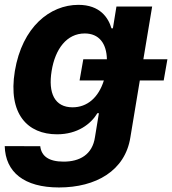

<svg xmlns="http://www.w3.org/2000/svg" viewBox="-22 -573 725 808"><path d="M226.2 215.9C382.1 215.9 504.6 145.2 526.6 5.3L566.4 -234.4H666.9L682.5 -323.5H581.3L618.3 -545.5H468L453.1 -453.8H447.1C433.9 -498.2 399.1 -552.6 307.9 -552.6C188.2 -552.6 71.4 -459.5 40.5 -274.1C10.7 -92.3 94.8 -7.8 218 -7.8C304.7 -7.8 360.8 -51.5 387.8 -96.6H394.2L377.8 3.2C367.2 78.5 312.5 107.2 245.7 107.2C182.5 107.2 152 83.5 147.4 42.3L-2.1 41.9C0.7 151.3 79.2 215.9 226.2 215.9ZM195.3 -274.5C210.2 -367.2 259.2 -432.2 334.5 -432.2C394.5 -432.2 426.5 -390.6 427.9 -323.5H328.5L312.9 -234.4H415.1C392.8 -162.6 345.2 -121.4 283.4 -121.4C208.1 -121.4 180 -181.1 195.3 -274.5Z"/></svg>

Font: Margiela Sans
Style: Bold Italic
Weight: 700
Italic angle: -9.39999°
Designer: Stefan Endress, Andreas Faust
Version: Version 1.100;FEAKit 1.0